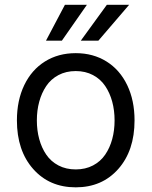

<svg xmlns="http://www.w3.org/2000/svg" viewBox="-20 -776 637 807"><path d="M173.3 -605.1 252.8 -755.7H345.2L240.1 -605.1ZM319.6 -605.1 429 -755.7H522.7L393.5 -605.1ZM51.1 -269.9Q51.1 -354 82 -418.3Q112.9 -482.6 169 -517.6Q225.1 -552.6 298.3 -552.6Q371.4 -552.6 427.6 -517.6Q483.7 -482.6 514.6 -418.3Q545.5 -354 545.5 -269.9Q545.5 -143.1 477.3 -65.9Q409.1 11.4 298.3 11.4Q187.5 11.4 119.3 -65.9Q51.1 -143.1 51.1 -269.9ZM225.7 -80.6Q257.5 -63.9 298.3 -63.9Q339.1 -63.9 370.9 -80.6Q402.7 -97.3 422.2 -126.1Q441.8 -154.8 451.7 -191.4Q461.6 -228 461.6 -269.9Q461.6 -311.8 451.7 -348.5Q441.8 -385.3 422.2 -414.4Q402.7 -443.5 370.9 -460.4Q339.1 -477.3 298.3 -477.3Q257.5 -477.3 225.7 -460.4Q193.9 -443.5 174.4 -414.4Q154.8 -385.3 144.9 -348.5Q134.9 -311.8 134.9 -269.9Q134.9 -228 144.9 -191.4Q154.8 -154.8 174.4 -126.1Q193.9 -97.3 225.7 -80.6Z"/></svg>

Font: TID UI
Style: Regular
Weight: 400
Designer: The TID Project Authors
Foundry: Bakken & Bæck
Version: Version 1.001;hotconv 1.0.109;makeotfexe 2.5.65596